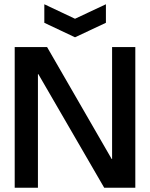

<svg xmlns="http://www.w3.org/2000/svg" viewBox="-20 -881 704 901"><path d="M49 0V-660H201L504 -135H506V-660H615V0H469L160 -533H158V0ZM188 -861 332 -793 477 -861V-774L332 -706L188 -774Z"/></svg>

Font: Bricolage Grotesque 96pt Medium
Style: Regular
Weight: 500
Designer: Mathieu Triay
Foundry: Atelier Triay
Version: Version 1.001; ttfautohint (v1.8.4.7-5d5b);gftools[0.9.33.de